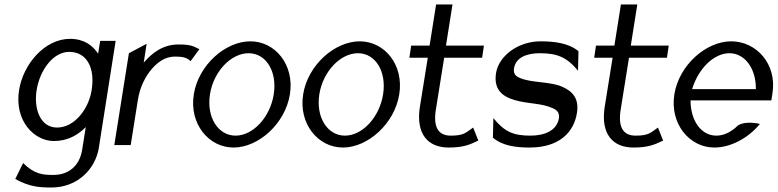

<svg xmlns="http://www.w3.org/2000/svg" viewBox="-20 -646 3463 855"><path d="M65 -245C43 -108 132 -18 220 -18C282 -18 327 -45 362 -80L346 20C335 92 286 133 218 133C173 133 134 131 83 80L48 151C111 186 156 189 209 189C327 189 405 105 420 13L495 -464H426L417 -407C393 -443 355 -473 292 -473C178 -473 83 -359 65 -245ZM143 -244C157 -334 217 -415 288 -415C368 -415 404 -342 388 -244C375 -162 313 -78 234 -78C159 -78 130 -162 143 -244Z M489 0H562L594 -201C603 -260 628 -306 656 -339C681 -368 715 -394 758 -394C803 -394 813 -387 829 -374L868 -427C842 -439 833 -448 775 -448C705 -448 657 -410 620 -367L633 -451L554 -409Z M843 -226C822 -95 909 11 1020 11C1131 11 1250 -95 1271 -226C1292 -357 1206 -462 1095 -462C984 -462 864 -357 843 -226ZM915 -226C931 -328 1009 -409 1087 -409C1165 -409 1215 -328 1199 -226C1183 -124 1107 -42 1029 -42C951 -42 899 -124 915 -226Z M1330 -226C1309 -95 1396 11 1507 11C1618 11 1737 -95 1758 -226C1779 -357 1693 -462 1582 -462C1471 -462 1351 -357 1330 -226ZM1402 -226C1418 -328 1496 -409 1574 -409C1652 -409 1702 -328 1686 -226C1670 -124 1594 -42 1516 -42C1438 -42 1386 -124 1402 -226Z M1803 -389H1885L1849 -165C1833 -52 1883 11 1978 11C2046 11 2074 -3 2110 -20L2087 -78C2054 -55 2046 -42 1987 -42C1929 -42 1909 -84 1921 -158L1958 -389H2127L2135 -443H1966L1995 -626H1922L1893 -443H1811Z M2189 -321C2175 -235 2233 -208 2293 -195C2337 -185 2396 -184 2434 -167C2455 -160 2473 -148 2469 -120C2460 -63 2403 -42 2342 -42C2266 -42 2227 -59 2177 -120L2175 -33C2217 3 2276 11 2338 11C2475 11 2536 -61 2549 -142C2560 -209 2528 -240 2485 -259C2431 -284 2346 -276 2295 -299C2278 -306 2265 -316 2269 -342C2277 -392 2329 -409 2384 -409C2460 -409 2504 -392 2554 -331L2556 -418C2513 -454 2449 -462 2387 -462C2286 -462 2201 -396 2189 -321Z M2626 -389H2708L2672 -165C2656 -52 2706 11 2801 11C2869 11 2897 -3 2933 -20L2910 -78C2877 -55 2869 -42 2810 -42C2752 -42 2732 -84 2744 -158L2781 -389H2950L2958 -443H2789L2818 -626H2745L2716 -443H2634Z M2983 -226C2962 -95 3050 11 3161 11C3234 11 3312 -31 3364 -94C3364 -94 3304 -110 3267 -88C3237 -59 3205 -42 3170 -42C3102 -42 3055 -109 3055 -199H3415L3420 -232C3440 -360 3349 -462 3236 -462C3125 -462 3004 -357 2983 -226ZM3062 -249C3090 -341 3159 -409 3228 -409C3297 -409 3347 -341 3346 -249Z"/></svg>

Font: Charger Sport
Style: DfNrwObl
Weight: 400
Designer: Jasper
Foundry: Cannot Into Space Fonts
Version: Version 1.1